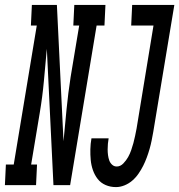

<svg xmlns="http://www.w3.org/2000/svg" viewBox="-81 -755 731 783"><path d="M-61 0 -57 -84H-25L69 -651H45L49 -735H151L178 -179Q184 -245 190.5 -310.5Q197 -376 207 -441L242 -651H218L222 -735H349L345 -651H313L205 0H137L110 -556Q104 -490 98 -424.5Q92 -359 81 -294L46 -84H70L66 0ZM392 8Q369 8 349.5 -0.5Q330 -9 317.5 -25Q305 -41 298 -61Q291 -81 289 -102.5Q287 -124 287.5 -146.5Q288 -169 292 -191H362Q360 -180 359 -168.5Q358 -157 358 -145.5Q358 -134 359.5 -122.5Q361 -111 364.5 -101Q368 -91 376 -83.5Q384 -76 395 -76Q410 -76 422 -88.5Q434 -101 441.5 -114.5Q449 -128 454 -142.5Q459 -157 463 -171.5Q467 -186 470 -201Q473 -216 476 -231L545 -651H454L458 -735H630L544 -217Q541 -200 537.5 -182.5Q534 -165 529 -147.5Q524 -130 517.5 -112.5Q511 -95 503 -79Q495 -63 484 -47Q473 -31 458.5 -18.5Q444 -6 426.5 1Q409 8 392 8Z"/></svg>

Font: Iosevka Curly Slab MdExObl
Style: Regular
Weight: 500
Width: 7
Italic angle: -9°
Monospace: yes
Designer: Belleve Invis
Foundry: Belleve Invis
Version: Version 11.1.0; ttfautohint (v1.8.3)